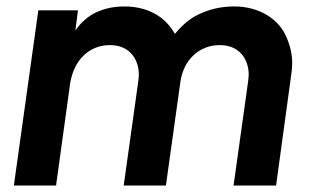

<svg xmlns="http://www.w3.org/2000/svg" viewBox="-20 -576 964 596"><path d="M154 0 198 -319C210 -390 257 -436 321 -436C388 -436 411 -385 411 -345C411 -338 410 -330 409 -322L364 0H495L540 -322C550 -392 600 -436 662 -436C729 -436 752 -385 752 -345C752 -338 751 -330 750 -322L705 0H837L884 -344C886 -357 887 -369 887 -381C887 -407 881 -434 869 -461C846 -516 786 -556 707 -556C663 -556 623 -546 586 -526C563 -513 542 -494 523 -471C512 -490 498 -507 480 -521C449 -544 411 -556 366 -556C327 -556 293 -547 264 -530C245 -518 228 -502 214 -481L222 -544H99L23 0Z"/></svg>

Font: Plus Jakarta Sans
Style: Bold Italic
Weight: 700
Italic angle: -8°
Designer: Gumpita Rahayu
Foundry: Tokotype
Version: Version 2.071;gftools[0.9.30]